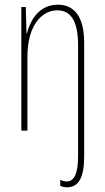

<svg xmlns="http://www.w3.org/2000/svg" viewBox="-20 -557 448 819"><path d="M266 242C314 242 339 202 339 112V-375C339 -488 295 -537 227 -537C146 -537 109 -470 95 -415H93L90 -527H71V0H97V-316C97 -449 159 -513 224 -513C279 -513 313 -472 313 -365V112C313 178 298 217 265 217C257 217 247 215 237 210V236C245 239 254 242 266 242Z"/></svg>

Font: Noto Sans Georgian ExtraCondensed Thin
Style: Regular
Weight: 100
Width: 2
Designer: Monotype Design Team, Akaki Razmadze
Foundry: Google LLC
Version: Version 2.005